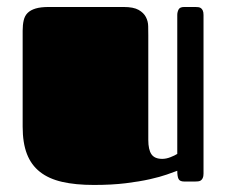

<svg xmlns="http://www.w3.org/2000/svg" viewBox="-20 -520 648 550"><path d="M404.8 -119.1Q404.8 -91.3 413.8 -78.1Q422.9 -64.9 444.8 -64.9Q456.1 -64.9 468.5 -69.8Q481 -74.7 487.8 -79.1V-477.1Q487.8 -485.4 491.5 -492.7Q495.1 -500 507.8 -500H539.1Q543.5 -500 547.9 -499.5Q552.2 -499 555.4 -496.8Q558.6 -494.6 560.8 -490Q563 -485.4 563 -477.1V-22.9Q563 -14.6 560.8 -10Q558.6 -5.4 555.4 -3.2Q552.2 -1 547.9 -0.5Q543.5 0 539.1 0H507.8Q495.1 0 491.5 -7.3Q487.8 -14.6 487.8 -30.8Q477.1 -26.9 457.8 -20Q438.5 -13.2 409.2 -6.6Q379.9 0 340.1 4.9Q300.3 9.8 249 9.8Q196.3 9.8 158 1Q119.6 -7.8 94.5 -27.6Q69.3 -47.4 57.1 -79.1Q44.9 -110.8 44.9 -157.2V-432.1Q44.9 -448.7 47.9 -461.7Q50.8 -474.6 59.1 -482.9Q67.4 -491.2 82 -495.6Q96.7 -500 120.1 -500H334Q362.3 -500 377 -491.7Q391.6 -483.4 397.9 -471.2Q404.3 -459 404.5 -444.8Q404.8 -430.7 404.8 -418.9Z"/></svg>

Font: Fascinate Cyrillic
Style: Regular
Weight: 900
Designer: Denis Ignatov
Foundry: Astigmatic (AOETI)
Version: Version 1.00 November 30, 2018, initial release